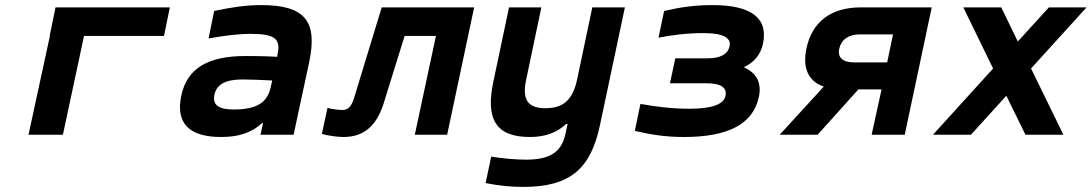

<svg xmlns="http://www.w3.org/2000/svg" viewBox="-20 -529 4287 754"><path d="M92 0H227L310 -388H624L647 -500H198L175 -388H176Z M1006 -509C945 -509 893 -501 821 -486L799 -378C862 -389 915 -396 963 -396C1059 -396 1083 -377 1070 -316L1069 -306C1011 -309 968 -309 945 -309C795 -309 715 -260 692 -154C669 -44 723 9 849 9C913 9 967 -6 1008 -45H1013L1003 0H1133L1194 -284C1228 -445 1179 -509 1006 -509ZM822 -157C831 -198 866 -217 933 -217C960 -217 1007 -215 1049 -213L1043 -186C1030 -128 991 -99 897 -99C838 -99 814 -117 822 -157Z M1486 -121 1569 -388H1692L1609 0H1736L1842 -500H1479L1371 -146C1360 -109 1346 -97 1324 -97C1310 -97 1288 -100 1266 -105L1244 -3C1268 4 1306 9 1329 9C1408 9 1458 -34 1486 -121Z M2336 -37 2434 -500H2306L2246 -215C2229 -138 2193 -104 2122 -104C2052 -104 2030 -138 2046 -215L2106 -500H1979L1918 -211C1885 -59 1929 9 2061 9C2126 9 2170 -11 2203 -42H2209L2201 -5C2187 62 2148 98 2046 98C2006 98 1949 93 1909 86L1887 190C1944 201 1988 205 2035 205C2221 205 2300 132 2336 -37Z M2759 -300H2632L2611 -202H2754C2810 -202 2836 -186 2829 -152C2822 -119 2775 -102 2689 -102C2617 -102 2555 -110 2495 -121L2473 -15C2538 0 2593 9 2666 9C2837 9 2937 -40 2960 -148C2972 -203 2952 -242 2901 -265C2942 -284 2967 -315 2976 -356C2998 -457 2932 -509 2778 -509C2708 -509 2654 -501 2588 -486L2566 -381C2622 -392 2679 -399 2744 -399C2818 -399 2853 -381 2845 -347C2838 -316 2809 -300 2759 -300Z M3639 -500H3360C3243 -500 3169 -443 3147 -339C3131 -261 3154 -210 3215 -189L3042 0H3191L3351 -178H3442L3403 0H3533ZM3276 -339C3285 -375 3313 -394 3359 -394H3487L3464 -284H3335C3289 -284 3268 -303 3276 -339Z M3763 -500 3880 -260 3644 0H3793L3932 -153L4007 0H4156L4029 -260L4247 -500H4099L3977 -366L3912 -500Z"/></svg>

Font: LT Wave Mono Bold
Style: Italic
Weight: 700
Designer: Daniel Lyons
Version: Version 2.5 (Glyphs App)